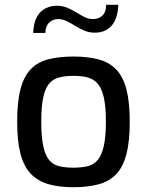

<svg xmlns="http://www.w3.org/2000/svg" viewBox="-20 -779 616 805"><path d="M288 6Q227 6 182.5 -7Q138 -20 109 -50.5Q80 -81 66 -134Q52 -187 52 -268Q52 -352 66 -405.5Q80 -459 109 -489Q138 -519 183 -530.5Q228 -542 288 -542Q348 -542 393 -530Q438 -518 467 -488Q496 -458 510 -404.5Q524 -351 524 -268Q524 -186 510 -132.5Q496 -79 467.5 -49Q439 -19 394 -6.5Q349 6 288 6ZM288 -76Q321 -76 346.5 -82Q372 -88 389 -107.5Q406 -127 415 -166Q424 -205 424 -269Q424 -333 415 -371.5Q406 -410 389 -429Q372 -448 346.5 -454.5Q321 -461 288 -461Q254 -461 228.5 -454.5Q203 -448 186.5 -429Q170 -410 161.5 -371.5Q153 -333 153 -269Q153 -205 161.5 -166Q170 -127 186.5 -107.5Q203 -88 228.5 -82Q254 -76 288 -76ZM119 -641Q121 -684 135 -708.5Q149 -733 171 -744Q193 -755 217 -755Q242 -755 262 -746.5Q282 -738 300 -727Q318 -716 334.5 -707.5Q351 -699 370 -699Q394 -699 409.5 -714Q425 -729 425 -759H476Q474 -702 448.5 -672Q423 -642 377 -642Q354 -642 334 -650.5Q314 -659 295.5 -670.5Q277 -682 259.5 -690.5Q242 -699 224 -699Q202 -699 186.5 -684.5Q171 -670 170 -641Z"/></svg>

Font: Exo Thin Medium
Style: Regular
Weight: 500
Version: Version 2.000